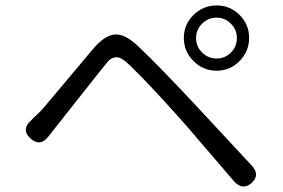

<svg xmlns="http://www.w3.org/2000/svg" viewBox="-20 -738 1040 706"><path d="M905 -65Q872 -36 840 -72L665 -276Q649 -294 633 -312Q523 -435 454 -501Q425 -529 406.5 -527.5Q388 -526 376 -511Q361 -493 346 -474L157 -235Q127 -197 92 -229Q57 -261 93 -294L108 -309Q125 -324 140 -341L323 -559Q364 -607 401 -611Q438 -615 487 -569Q564 -496 692 -359L905 -130Q938 -95 905 -65ZM776.5 -478Q727 -478 691.5 -513.5Q656 -549 656 -598.5Q656 -648 691.5 -683Q727 -718 776.5 -718Q826 -718 861 -683Q896 -648 896 -598.5Q896 -549 861 -513.5Q826 -478 776.5 -478ZM776.5 -523Q808 -523 829.5 -545Q851 -567 851 -598Q851 -629 829 -651Q807 -673 776 -673Q745 -673 723 -651Q701 -629 701 -598Q701 -567 723 -545Q745 -523 776.5 -523Z"/></svg>

Font: Resource Han Rounded KR Normal
Style: Regular
Weight: 350
Designer: Cyano Hao (round all glyphs); Ryoko NISHIZUKA 西塚涼子 (kana, bopomofo & ideographs); Paul D. Hunt (Latin, Greek & Cyrillic)
Foundry: Cyano Hao
Version: 0.990